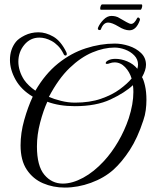

<svg xmlns="http://www.w3.org/2000/svg" viewBox="-20 -805 682 868"><path d="M273 43Q220 43 174.5 23.5Q129 4 101 -38Q73 -80 73 -148Q73 -204 89.5 -262.5Q106 -321 128 -368Q76 -399 50.5 -444.5Q25 -490 25 -534Q25 -582 52 -616Q64 -631 92 -645Q120 -659 154 -659Q187 -659 221 -639.5Q255 -620 280 -569Q282 -563 282 -562Q282 -554 276 -554Q270 -554 267 -562Q256 -584 242 -598Q228 -612 213 -620Q185 -635 158 -635Q117 -635 90 -602.5Q63 -570 63 -526Q63 -506 69.5 -485Q76 -464 89 -444Q98 -431 111 -418.5Q124 -406 140 -395Q184 -471 242.5 -518Q301 -565 367.5 -586.5Q434 -608 499 -608Q530 -608 562.5 -597.5Q595 -587 617.5 -565.5Q640 -544 640 -512Q640 -488 622 -456Q629 -446 635.5 -418Q642 -390 642 -353Q642 -331 639 -307.5Q636 -284 628 -261Q602 -181 566.5 -126.5Q531 -72 492 -37Q450 0 391 21.5Q332 43 273 43ZM319 -341Q386 -341 436.5 -358.5Q487 -376 521.5 -401.5Q556 -427 575 -450Q566 -480 545.5 -501.5Q525 -523 498 -523Q487 -523 476 -519Q469 -516 463 -516Q458 -516 458 -520Q458 -526 469 -532Q482 -539 502 -539Q528 -539 555.5 -527.5Q583 -516 601 -494Q604 -505 604 -513Q604 -537 587 -554.5Q570 -572 545.5 -581Q521 -590 498 -590Q450 -590 397.5 -568Q345 -546 294.5 -497.5Q244 -449 201 -367Q224 -357 256 -349Q288 -341 319 -341ZM264 25Q307 25 356 -1.5Q405 -28 450 -77Q485 -115 514 -164.5Q543 -214 562 -270Q583 -335 583 -389Q583 -397 582.5 -405Q582 -413 581 -420Q545 -386 480 -355.5Q415 -325 318 -325Q248 -325 194 -345Q176 -306 161.5 -251Q147 -196 147 -143Q147 -55 180.5 -15Q214 25 264 25ZM565 -668Q543 -668 516 -685Q486 -703 469 -703Q447 -703 436 -672Q435 -669 430 -669Q426 -669 423.5 -672Q421 -675 424 -682Q432 -700 448.5 -716.5Q465 -733 484 -733Q492 -733 502 -731Q512 -729 524 -721Q538 -713 552 -705Q566 -697 573 -697Q587 -697 600 -723Q602 -726 604 -726Q608 -726 611 -722Q614 -718 612 -713Q596 -668 565 -668ZM436 -761Q433 -761 433 -767Q433 -772 435.5 -778.5Q438 -785 442 -785H620Q623 -785 623 -779Q623 -774 620.5 -767.5Q618 -761 616 -761Z"/></svg>

Font: Gwendolyn
Style: Bold
Weight: 700
Designer: Robert E. Leuschke
Foundry: Robert E. Leuschke
Version: Version 1.010; ttfautohint (v1.8.3)